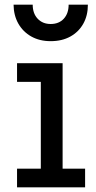

<svg xmlns="http://www.w3.org/2000/svg" viewBox="-20 -808 414 828"><path d="M250 -80.5H347V0H53.5V-80.5H156V-455H53.5V-535.5H250ZM359 -788Q359 -741 339.2 -705.8Q319.5 -670.5 283.5 -650.5Q247.5 -630.5 198.5 -630.5Q151 -630.5 115.2 -650.5Q79.5 -670.5 59.2 -706Q39 -741.5 38.5 -788H121Q121 -750 142.5 -727.2Q164 -704.5 198.5 -704.5Q234 -704.5 255 -727.2Q276 -750 276 -788Z"/></svg>

Font: Hepta Slab ExtraLight Medium
Style: Regular
Weight: 500
Version: Version 1.100